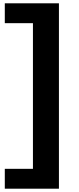

<svg xmlns="http://www.w3.org/2000/svg" viewBox="-20 -880 476 1160"><path d="M9 260H336V-860H9V-740H179V140H9Z"/></svg>

Font: Spartan ExtraBold
Style: Regular
Weight: 800
Designer: Matt Bailey, Mirko Velimirovic
Foundry: Matt Bailey
Version: Version 1.003; ttfautohint (v1.8.3)